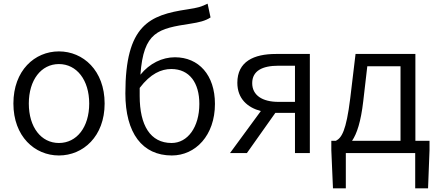

<svg xmlns="http://www.w3.org/2000/svg" viewBox="-20 -834 2387 1046"><path d="M301 13C433 13 550 -91 550 -270C550 -450 433 -554 301 -554C169 -554 53 -450 53 -270C53 -91 169 13 301 13ZM301 -55C204 -55 137 -141 137 -270C137 -398 204 -485 301 -485C398 -485 466 -398 466 -270C466 -141 398 -55 301 -55Z M741 -311C741 -326 741 -341 741 -355C800 -433 859 -458 913 -458C1013 -458 1066 -382 1066 -268C1066 -141 1002 -55 915 -55C799 -55 741 -151 741 -311ZM916 13C1045 13 1151 -96 1151 -268C1151 -425 1063 -522 933 -522C864 -522 795 -489 745 -427C762 -662 842 -678 1018 -705C1063 -712 1099 -720 1127 -739L1111 -814C1078 -798 1061 -792 1001 -783C794 -752 663 -698 663 -325C663 -109 755 13 916 13Z M1587 0H1668V-540H1483C1363 -540 1273 -499 1273 -383C1273 -296 1329 -248 1401 -229L1233 0H1325L1480 -219H1481H1587ZM1497 -279C1409 -279 1354 -315 1354 -381C1354 -448 1409 -476 1497 -476H1587V-279Z M1959 -283 1981 -473H2162V-67H1898C1924 -105 1946 -170 1959 -283ZM1864 0H2242V192H2312L2320 -16V-67H2243V-540H1917L1888 -298C1866 -120 1841 -83 1810 -67H1785V-16L1794 192H1864Z"/></svg>

Font: Source Han Sans JP Normal
Style: Regular
Weight: 350
Designer: Ryoko NISHIZUKA 西塚涼子 (kana, bopomofo & ideographs); Paul D. Hunt (Latin, Greek & Cyrillic); Sandoll Communications 산돌커뮤니
Foundry: Adobe
Version: Version 2.002;hotconv 1.0.116;makeotfexe 2.5.65601